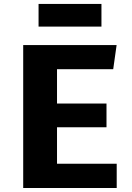

<svg xmlns="http://www.w3.org/2000/svg" viewBox="-20 -935 655 955"><path d="M263.6 -590.8V-420H509.7V-302.1H263.6V-120.5H560.5V0H95.4V-710.8H560L543.1 -590.8ZM484.6 -802.6H171.8V-915.4H484.6Z"/></svg>

Font: FiraCode Nerd Font
Style: Bold
Weight: 700
Designer: Carrois Corporate, Edenspiekermann AG, Nikita Prokopov
Foundry: Carrois Corporate, Edenspiekermann AG, Nikita Prokopov
Version: Version 6.002;Nerd Fonts 2.1.0